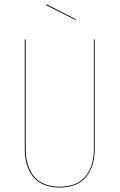

<svg xmlns="http://www.w3.org/2000/svg" viewBox="-20 -863 556 893"><path d="M196.3 -843.3 333 -773.4 331.1 -770 193.8 -839.4ZM420.4 -680.2V-169.4Q420.4 -131.8 411.4 -100.6Q402.3 -69.3 383.8 -44.2Q365.2 -19 333.3 -4.9Q301.3 9.3 258.3 9.3Q214.8 9.3 182.4 -4.9Q149.9 -19 131.3 -44.2Q112.8 -69.3 104 -100.6Q95.2 -131.8 95.2 -169.4V-680.2H99.6V-169.4Q99.6 -132.3 108.2 -101.8Q116.7 -71.3 134.8 -46.6Q152.8 -22 184.3 -8.3Q215.8 5.4 258.3 5.4Q300.3 5.4 331.8 -8.5Q363.3 -22.5 381.3 -47.1Q399.4 -71.8 408 -102.3Q416.5 -132.8 416.5 -169.4V-680.2Z"/></svg>

Font: Fira Sans Compressed Four
Style: Regular
Weight: 100
Width: 1
Designer: Carrois Corporate & Edenspiekermann AG
Foundry: Carrois Corporate GbR & Edenspiekermann AG
Version: Version 4.203;PS 004.203;hotconv 1.0.88;makeotf.lib2.5.64775